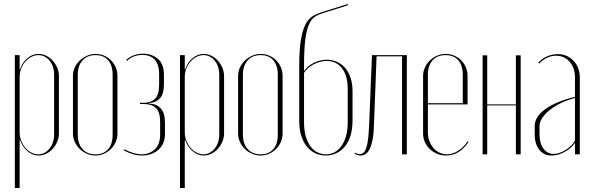

<svg xmlns="http://www.w3.org/2000/svg" viewBox="-20 -770 2948 958"><path d="M54 -495H78V-424H80Q92 -460 117.5 -480.5Q143 -501 172 -501Q192 -501 210.5 -492Q229 -483 243 -467.5Q257 -452 265.5 -432Q274 -412 274 -391V-105Q274 -83 265.5 -63Q257 -43 243 -27.5Q229 -12 210.5 -3Q192 6 172 6Q143 6 118 -15Q93 -36 80 -71H78V168H54ZM78 -108Q78 -87 86 -67.5Q94 -48 106.5 -33Q119 -18 136 -9Q153 0 171 0Q188 0 202 -7.5Q216 -15 227 -28.5Q238 -42 244 -60Q250 -78 250 -99V-397Q250 -439 227.5 -467Q205 -495 171 -495Q153 -495 136 -486Q119 -477 106 -462Q93 -447 85.5 -427.5Q78 -408 78 -387Z M457 -501Q479 -501 499 -492.5Q519 -484 534 -469Q549 -454 557.5 -434Q566 -414 566 -391V-104Q566 -82 557.5 -62Q549 -42 534 -27Q519 -12 499 -3Q479 6 456 6Q434 6 413.5 -3Q393 -12 377.5 -27Q362 -42 353 -62Q344 -82 344 -104V-391Q344 -413 353 -433Q362 -453 378 -468Q394 -483 414.5 -492Q435 -501 457 -501ZM457 -495Q415 -495 391.5 -468.5Q368 -442 368 -397V-98Q368 -53 391.5 -26.5Q415 0 457 0Q497 0 519.5 -25.5Q542 -51 542 -98V-397Q542 -444 519.5 -469.5Q497 -495 457 -495Z M689 6Q646 6 597 -20L601 -25Q649 0 687 0Q725 0 752 -24.5Q779 -49 779 -99V-161Q779 -212 757.5 -231.5Q736 -251 698 -251H678V-257H698Q733 -257 753.5 -277Q774 -297 774 -348V-397Q774 -450 751.5 -473Q729 -496 691 -496Q669 -496 648.5 -488.5Q628 -481 614 -466L610 -471Q624 -485 646 -493.5Q668 -502 694 -502Q737 -502 767.5 -476.5Q798 -451 798 -397V-351Q798 -303 780.5 -282.5Q763 -262 736 -257L724 -256V-253L736 -252Q763 -250 783 -228Q803 -206 803 -158V-99Q803 -74 793.5 -54Q784 -34 768.5 -21Q753 -8 732.5 -1Q712 6 689 6Z M878 -495H902V-424H904Q916 -460 941.5 -480.5Q967 -501 996 -501Q1016 -501 1034.5 -492Q1053 -483 1067 -467.5Q1081 -452 1089.5 -432Q1098 -412 1098 -391V-105Q1098 -83 1089.5 -63Q1081 -43 1067 -27.5Q1053 -12 1034.5 -3Q1016 6 996 6Q967 6 942 -15Q917 -36 904 -71H902V168H878ZM902 -108Q902 -87 910 -67.5Q918 -48 930.5 -33Q943 -18 960 -9Q977 0 995 0Q1012 0 1026 -7.5Q1040 -15 1051 -28.5Q1062 -42 1068 -60Q1074 -78 1074 -99V-397Q1074 -439 1051.5 -467Q1029 -495 995 -495Q977 -495 960 -486Q943 -477 930 -462Q917 -447 909.5 -427.5Q902 -408 902 -387Z M1281 -501Q1303 -501 1323 -492.5Q1343 -484 1358 -469Q1373 -454 1381.5 -434Q1390 -414 1390 -391V-104Q1390 -82 1381.5 -62Q1373 -42 1358 -27Q1343 -12 1323 -3Q1303 6 1280 6Q1258 6 1237.5 -3Q1217 -12 1201.5 -27Q1186 -42 1177 -62Q1168 -82 1168 -104V-391Q1168 -413 1177 -433Q1186 -453 1202 -468Q1218 -483 1238.5 -492Q1259 -501 1281 -501ZM1281 -495Q1239 -495 1215.5 -468.5Q1192 -442 1192 -397V-98Q1192 -53 1215.5 -26.5Q1239 0 1281 0Q1321 0 1343.5 -25.5Q1366 -51 1366 -98V-397Q1366 -444 1343.5 -469.5Q1321 -495 1281 -495Z M1473 -169V-441Q1473 -525 1482 -575Q1491 -625 1506.5 -652.5Q1522 -680 1544.5 -692Q1567 -704 1594 -712L1715 -750L1717 -744L1596 -706Q1572 -699 1553.5 -688Q1535 -677 1522.5 -650Q1510 -623 1503.5 -574Q1497 -525 1497 -441V-415Q1515 -442 1546.5 -457Q1578 -472 1610 -472Q1635 -472 1658.5 -462.5Q1682 -453 1700 -433.5Q1718 -414 1728.5 -384Q1739 -354 1739 -314V-170Q1739 -125 1728.5 -92Q1718 -59 1699.5 -37.5Q1681 -16 1657 -5Q1633 6 1606 6Q1579 6 1555 -4.5Q1531 -15 1512.5 -37Q1494 -59 1483.5 -91.5Q1473 -124 1473 -169ZM1497 -407V-160Q1497 -119 1506 -88.5Q1515 -58 1530 -38.5Q1545 -19 1564.5 -9.5Q1584 0 1606 0Q1628 0 1647.5 -9.5Q1667 -19 1682 -39Q1697 -59 1706 -89.5Q1715 -120 1715 -161V-326Q1715 -363 1706.5 -389.5Q1698 -416 1683.5 -433Q1669 -450 1650.5 -458Q1632 -466 1611 -466Q1580 -466 1548 -450.5Q1516 -435 1497 -407Z M1752 -8Q1763 -1 1774 -1Q1785 -1 1793 -7.5Q1801 -14 1807 -30.5Q1813 -47 1816.5 -75.5Q1820 -104 1822 -149L1836 -495H2010V0H1986V-489H1859L1846 -149Q1845 -103 1839 -73Q1833 -43 1824 -25.5Q1815 -8 1803.5 -1Q1792 6 1779 6Q1767 6 1749 -2Z M2091 -391Q2091 -413 2100 -433Q2109 -453 2124.5 -468Q2140 -483 2160.5 -492Q2181 -501 2203 -501Q2226 -501 2246 -492.5Q2266 -484 2281 -469Q2296 -454 2304.5 -434Q2313 -414 2313 -391V-249H2115V-108Q2115 -86 2122.5 -66Q2130 -46 2142.5 -31.5Q2155 -17 2172.5 -8.5Q2190 0 2210 0Q2238 0 2266 -17.5Q2294 -35 2313 -65L2318 -62Q2273 6 2206 6Q2182 6 2161.5 -2.5Q2141 -11 2125 -26Q2109 -41 2100 -61Q2091 -81 2091 -104ZM2289 -255V-397Q2289 -444 2266.5 -469.5Q2244 -495 2203 -495Q2162 -495 2138.5 -469Q2115 -443 2115 -397V-255Z M2411 -494V-249H2554V-494H2578V0H2554V-244H2411V0H2388V-494Z M2648 -141Q2648 -187 2700 -225Q2752 -263 2849 -287V-383Q2849 -431 2822.5 -461.5Q2796 -492 2754 -492Q2731 -492 2709 -481.5Q2687 -471 2671 -453L2666 -457Q2683 -477 2709 -488.5Q2735 -500 2762 -500Q2810 -500 2841.5 -467Q2873 -434 2873 -383V0H2849V-55H2847Q2829 -29 2796.5 -11.5Q2764 6 2732 6Q2694 6 2671 -22.5Q2648 -51 2648 -100ZM2743 -2Q2757 -2 2772.5 -7.5Q2788 -13 2802.5 -22Q2817 -31 2829.5 -43Q2842 -55 2849 -69V-281Q2813 -272 2780.5 -256.5Q2748 -241 2724 -222Q2700 -203 2686 -182Q2672 -161 2672 -141V-100Q2672 -55 2691.5 -28.5Q2711 -2 2743 -2Z"/></svg>

Font: Moniqa Thin Display
Style: Regular
Weight: 100
Designer: Rajesh Rajput
Foundry: Rajesh Rajput
Version: Version 1.000